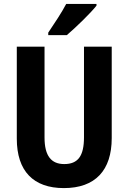

<svg xmlns="http://www.w3.org/2000/svg" viewBox="-20 -953 658 983"><path d="M474 -924V-933H319C296 -889 260 -835 227 -786V-773H322C370 -814 444 -886 474 -924ZM552 -246V-714H410V-250C410 -154 379 -113 309 -113C243 -113 208 -154 208 -249V-714H66V-243C66 -77 151 10 307 10C468 10 552 -81 552 -246Z"/></svg>

Font: Noto Sans Thai Looped Condensed
Style: Bold
Weight: 700
Width: 3
Designer: Sasikarn Vongin, Ben Mitchell
Foundry: The Fontpad Ltd
Version: Version 1.001